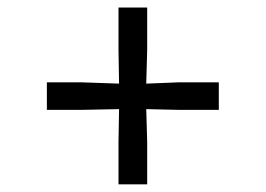

<svg xmlns="http://www.w3.org/2000/svg" viewBox="-20 -560 709 512"><path d="M296 -68.5V-181L297.5 -269L196 -267H105V-340.5H196L297.5 -337L296 -427.5V-540H372.5V-427.5L370 -337L457.5 -340.5H563.5V-267H457.5L370 -269L372.5 -181V-68.5Z"/></svg>

Font: Merriweather 72pt
Style: Bold
Weight: 700
Version: Version 2.100